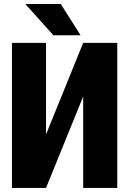

<svg xmlns="http://www.w3.org/2000/svg" viewBox="-20 -921 639 941"><path d="M205.6 -262.2 387.7 -710.9H554.7V0H387.7V-448.2L205.6 0H38.6V-710.9H205.6ZM277.8 -901.4 375 -748H241.7L104 -901.4Z"/></svg>

Font: Roboto Condensed Black
Style: Regular
Weight: 900
Designer: Christian Robertson
Foundry: Google
Version: Version 3.008; 2023